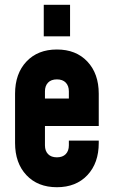

<svg xmlns="http://www.w3.org/2000/svg" viewBox="-20 -770 474 803"><path d="M273 -750V-618H163V-750ZM393 -243H168V-162Q168 -139 181 -125.5Q194 -112 218 -112Q242 -112 255 -125.5Q268 -139 268 -162V-182H393V-172Q393 -88 345.5 -37.5Q298 13 218 13Q138 13 90.5 -37.5Q43 -88 43 -172V-378Q43 -462 90.5 -512.5Q138 -563 218 -563Q298 -563 345.5 -512.5Q393 -462 393 -378ZM168 -388V-358H268V-388Q268 -411 255 -424.5Q242 -438 218 -438Q194 -438 181 -424.5Q168 -411 168 -388Z"/></svg>

Font: Mohave Bold
Style: Regular
Weight: 700
Designer: Gumpita Rahayu
Foundry: Tokotype
Version: Version 2.002;PS 002.002;hotconv 1.0.88;makeotf.lib2.5.64775